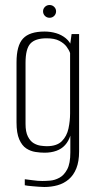

<svg xmlns="http://www.w3.org/2000/svg" viewBox="-20 -631 387 767"><path d="M157 116Q148 116 135 115Q122 114 110.5 113Q99 112 90.5 111Q82 110 79 109V85Q90 86 110.5 89Q131 92 149 92Q162 92 180.5 90.5Q199 89 217.5 79Q236 69 248.5 45.5Q261 22 261 -22V-89Q254 -67 240 -51.5Q226 -36 205 -28.5Q184 -21 158 -21Q141 -21 121.5 -24Q102 -27 85 -38Q68 -49 57 -74Q46 -99 46 -142V-382Q46 -449 72 -477Q98 -505 158 -505Q182 -505 204 -498.5Q226 -492 243 -478Q260 -464 267 -443L259 -444L266 -495H296V-26Q296 14 285 41.5Q274 69 254.5 85.5Q235 102 210 109Q185 116 157 116ZM167 -47Q207 -47 227 -67Q247 -87 253.5 -117.5Q260 -148 260 -178V-419Q256 -431 246 -444.5Q236 -458 217 -468Q198 -478 166 -478Q121 -478 101.5 -457Q82 -436 82 -380V-136Q82 -104 91.5 -85.5Q101 -67 114.5 -59Q128 -51 142.5 -49Q157 -47 167 -47ZM178 -560Q167 -560 159.5 -567.5Q152 -575 152 -586Q152 -596 159.5 -603.5Q167 -611 178 -611Q189 -611 196.5 -603.5Q204 -596 204 -586Q204 -575 196.5 -567.5Q189 -560 178 -560Z"/></svg>

Font: Alumni Sans Thin ExtraLight
Style: Regular
Weight: 250
Version: Version 1.018